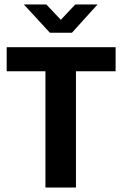

<svg xmlns="http://www.w3.org/2000/svg" viewBox="-20 -842 548 862"><path d="M499 -630V-522H321V0H184V-522H10V-630ZM303 -695H204L87 -822H188L253 -753L318 -822H418Z"/></svg>

Font: Mukta
Style: Bold
Weight: 700
Designer: Girish Dalvi and Yashodeep Gholap
Foundry: Ek Type
Version: Version 2.538;PS 1.002;hotconv 16.6.51;makeotf.lib2.5.65220;